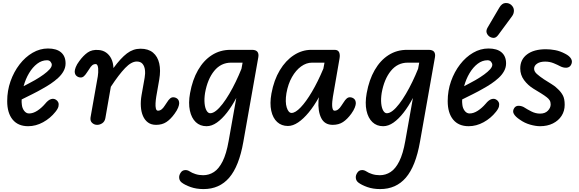

<svg xmlns="http://www.w3.org/2000/svg" viewBox="-20 -833 3862 1281"><path d="M168 9Q100.5 9 64.2 -35.2Q28 -79.5 28 -158.5Q28 -228 50.2 -291Q72.5 -354 110.5 -403.2Q148.5 -452.5 197.5 -481Q246.5 -509.5 300 -509.5Q357 -509.5 387.2 -483.8Q417.5 -458 417.5 -410Q417.5 -383 404.2 -358.8Q391 -334.5 368.2 -313.5Q345.5 -292.5 317.8 -274Q290 -255.5 260.5 -239.5Q234 -224 196 -205Q158 -186 124.5 -169.5Q124 -160.5 124.2 -152.5Q124.5 -144.5 125.5 -137Q127.5 -112 141 -94Q154.5 -76 174 -76Q200.5 -76 228.5 -94Q256.5 -112 281 -140.5Q302 -166.5 321.2 -172Q340.5 -177.5 355.5 -166Q364 -160.5 368.8 -149.8Q373.5 -139 370.2 -123.5Q367 -108 350 -87Q316 -44 267.5 -17.5Q219 9 168 9ZM137.5 -258Q155.5 -267.5 175.5 -278Q195.5 -288.5 214 -299Q246 -317.5 271 -335.8Q296 -354 310.8 -370.5Q325.5 -387 325.5 -400.5Q325.5 -411 317.2 -421Q309 -431 293.5 -431Q259 -431 228.2 -407.8Q197.5 -384.5 174 -345.2Q150.5 -306 137.5 -258Z M628 0Q609 0 594.8 -13Q580.5 -26 584 -49.5L632.5 -323.5Q634.5 -335 635.2 -349.2Q636 -363.5 635 -376.2Q634 -389 630 -397.2Q626 -405.5 618.5 -405.5Q604.5 -405.5 594.8 -397Q585 -388.5 575 -371.5L560.5 -350Q550 -333.5 540.2 -324.8Q530.5 -316 519 -316Q503 -316 490.8 -326.2Q478.5 -336.5 478.5 -356.5Q478.5 -367 485.5 -385.2Q492.5 -403.5 509 -425.5Q536 -462.5 565 -482.8Q594 -503 636.5 -499.5Q665.5 -498 687.8 -482.5Q710 -467 722.8 -440.8Q735.5 -414.5 737 -379Q785.5 -445 826.8 -476.5Q868 -508 917.5 -508Q969.5 -508 1000.8 -482Q1032 -456 1042.5 -409.8Q1053 -363.5 1042.5 -302.5L1022.5 -188Q1019 -166.5 1017.8 -145Q1016.5 -123.5 1020 -109Q1023.5 -94.5 1034 -94.5Q1046.5 -94.5 1057.8 -103Q1069 -111.5 1079.5 -128.5L1094 -150Q1104 -166.5 1114 -175.2Q1124 -184 1135 -184Q1151.5 -184 1163.5 -174Q1175.5 -164 1175.5 -143.5Q1175.5 -133 1168.5 -115Q1161.5 -97 1145 -74.5Q1118.5 -37.5 1090 -18.8Q1061.5 0 1021.5 0Q989 0 967.5 -15.8Q946 -31.5 934 -59Q922 -86.5 919.8 -122.5Q917.5 -158.5 924.5 -198.5L945 -314Q950 -342 947 -366.8Q944 -391.5 931 -407Q918 -422.5 892.5 -422.5Q856.5 -422.5 814.8 -379Q773 -335.5 719.5 -254L683 -45Q679 -22.5 662.8 -11.2Q646.5 0 628 0Z M1338 428.5Q1290 428.5 1252 415Q1214 401.5 1192.5 385Q1177.5 373.5 1175.5 354.8Q1173.5 336 1186 318.5Q1195.5 304 1212.5 302Q1229.5 300 1245.5 310.5Q1261 321 1284.8 328.5Q1308.5 336 1335.5 336Q1374.5 336 1407.5 314.5Q1440.5 293 1465.5 243Q1490.5 193 1505.5 107.5L1556.5 -179.5Q1527.5 -124.5 1494.5 -82Q1461.5 -39.5 1427 -15.2Q1392.5 9 1358 9Q1315 9 1286.2 -18.2Q1257.5 -45.5 1246.8 -95.2Q1236 -145 1248 -211.5Q1264 -300.5 1301.2 -365.2Q1338.5 -430 1393.5 -465.2Q1448.5 -500.5 1517.5 -500.5H1661Q1687 -500.5 1697.2 -487.8Q1707.5 -475 1703.5 -451.5L1603.5 113.5Q1575 276 1509.5 352.2Q1444 428.5 1338 428.5ZM1382.5 -77.5Q1400.5 -77.5 1421.5 -94Q1442.5 -110.5 1465 -139.8Q1487.5 -169 1509.8 -206.8Q1532 -244.5 1552.8 -287.5Q1573.5 -330.5 1591 -374L1598.5 -415H1522Q1454 -415 1409.2 -360Q1364.5 -305 1348 -212.5Q1342 -173.5 1345 -143Q1348 -112.5 1358.2 -95Q1368.5 -77.5 1382.5 -77.5Z M1901 7.5Q1858.5 7.5 1829.5 -18.8Q1800.5 -45 1789.8 -93.8Q1779 -142.5 1791 -209Q1807.5 -299 1846.8 -364.2Q1886 -429.5 1940.8 -465Q1995.5 -500.5 2057 -500.5H2212.5Q2235 -500.5 2242.5 -484.2Q2250 -468 2245 -441L2201 -187Q2198.5 -172 2197 -155.8Q2195.5 -139.5 2196.2 -125.5Q2197 -111.5 2200.8 -103Q2204.5 -94.5 2212.5 -94.5Q2225 -94.5 2236.2 -103Q2247.5 -111.5 2258 -128.5L2272.5 -150Q2282.5 -166.5 2292.5 -175.2Q2302.5 -184 2314 -184Q2330 -184 2342 -174Q2354 -164 2354 -143.5Q2354 -133 2347 -115Q2340 -97 2324 -74.5Q2297 -37.5 2268.5 -18.8Q2240 0 2200 0Q2146 0 2123.2 -45.2Q2100.5 -90.5 2105 -163L2108 -184.5Q2075.5 -126 2040 -83Q2004.5 -40 1969.2 -16.2Q1934 7.5 1901 7.5ZM1925.5 -79.5Q1950.5 -79.5 1986 -116.5Q2021.5 -153.5 2061 -220.2Q2100.5 -287 2137.5 -375L2145 -415H2061.5Q2024 -415 1989 -389.8Q1954 -364.5 1928 -318.8Q1902 -273 1891 -211Q1881.5 -152 1893 -115.8Q1904.5 -79.5 1925.5 -79.5Z M2516.5 428.5Q2468.5 428.5 2430.5 415Q2392.5 401.5 2371 385Q2356 373.5 2354 354.8Q2352 336 2364.5 318.5Q2374 304 2391 302Q2408 300 2424 310.5Q2439.5 321 2463.2 328.5Q2487 336 2514 336Q2553 336 2586 314.5Q2619 293 2644 243Q2669 193 2684 107.5L2735 -179.5Q2706 -124.5 2673 -82Q2640 -39.5 2605.5 -15.2Q2571 9 2536.5 9Q2493.5 9 2464.8 -18.2Q2436 -45.5 2425.2 -95.2Q2414.5 -145 2426.5 -211.5Q2442.5 -300.5 2479.8 -365.2Q2517 -430 2572 -465.2Q2627 -500.5 2696 -500.5H2839.5Q2865.5 -500.5 2875.8 -487.8Q2886 -475 2882 -451.5L2782 113.5Q2753.5 276 2688 352.2Q2622.5 428.5 2516.5 428.5ZM2561 -77.5Q2579 -77.5 2600 -94Q2621 -110.5 2643.5 -139.8Q2666 -169 2688.2 -206.8Q2710.5 -244.5 2731.2 -287.5Q2752 -330.5 2769.5 -374L2777 -415H2700.5Q2632.5 -415 2587.8 -360Q2543 -305 2526.5 -212.5Q2520.5 -173.5 2523.5 -143Q2526.5 -112.5 2536.8 -95Q2547 -77.5 2561 -77.5Z M3107 9Q3039.5 9 3003.2 -35.2Q2967 -79.5 2967 -158.5Q2967 -228 2989.2 -291Q3011.5 -354 3049.5 -403.2Q3087.5 -452.5 3136.5 -481Q3185.5 -509.5 3239 -509.5Q3296 -509.5 3326.2 -483.8Q3356.5 -458 3356.5 -410Q3356.5 -383 3343.2 -358.8Q3330 -334.5 3307.2 -313.5Q3284.5 -292.5 3256.8 -274Q3229 -255.5 3199.5 -239.5Q3173 -224 3135 -205Q3097 -186 3063.5 -169.5Q3063 -160.5 3063.2 -152.5Q3063.5 -144.5 3064.5 -137Q3066.5 -112 3080 -94Q3093.5 -76 3113 -76Q3139.5 -76 3167.5 -94Q3195.5 -112 3220 -140.5Q3241 -166.5 3260.2 -172Q3279.5 -177.5 3294.5 -166Q3303 -160.5 3307.8 -149.8Q3312.5 -139 3309.2 -123.5Q3306 -108 3289 -87Q3255 -44 3206.5 -17.5Q3158 9 3107 9ZM3076.5 -258Q3094.5 -267.5 3114.5 -278Q3134.5 -288.5 3153 -299Q3185 -317.5 3210 -335.8Q3235 -354 3249.8 -370.5Q3264.5 -387 3264.5 -400.5Q3264.5 -411 3256.2 -421Q3248 -431 3232.5 -431Q3198 -431 3167.2 -407.8Q3136.5 -384.5 3113 -345.2Q3089.5 -306 3076.5 -258Z M3248 -587.5Q3233 -597 3227.2 -613.2Q3221.5 -629.5 3234 -650.5L3311 -781.5Q3328.5 -811.5 3352 -812.8Q3375.5 -814 3391 -800Q3408 -784.5 3408.8 -763.8Q3409.5 -743 3396.5 -725L3304 -599.5Q3290.5 -581.5 3276.2 -580.5Q3262 -579.5 3248 -587.5Z M3583 9Q3554 9 3517 -1.5Q3480 -12 3448.5 -34.5Q3419 -54 3408.5 -72.8Q3398 -91.5 3410 -110.5Q3420 -128 3441.8 -127.2Q3463.5 -126.5 3482.5 -113.5Q3496 -104.5 3524.5 -89.8Q3553 -75 3583.5 -75Q3616.5 -75 3635.2 -94.2Q3654 -113.5 3654 -136.5Q3654 -153 3647 -164Q3640 -175 3628 -184Q3613.5 -195.5 3590 -210.2Q3566.5 -225 3539.5 -241Q3502 -264 3476.5 -298.5Q3451 -333 3451 -376.5Q3451 -436 3496.5 -470.2Q3542 -504.5 3622.5 -504.5Q3651.5 -504.5 3684 -498.5Q3716.5 -492.5 3750.5 -474.5Q3779.5 -460 3790.5 -440.5Q3801.5 -421 3789.5 -399.5Q3780 -382.5 3759 -381.2Q3738 -380 3715.5 -392Q3701 -400 3674.5 -411Q3648 -422 3617 -422Q3583.5 -422 3563.5 -408.5Q3543.5 -395 3543.5 -374.5Q3543.5 -356 3562 -339.5Q3580.5 -323 3608 -304.5Q3634 -287.5 3659.5 -272.2Q3685 -257 3703 -238Q3722.5 -220 3735 -197.2Q3747.5 -174.5 3747.5 -133.5Q3747.5 -92.5 3726.8 -60.2Q3706 -28 3669 -9.5Q3632 9 3583 9Z"/></svg>

Font: Edu AU VIC WA NT Pre Medium
Style: Regular
Weight: 500
Designer: Tina and Corey Anderson, Eben Sorkin, Mirko Velimirovic
Foundry: Google for Education
Version: Version 1.001